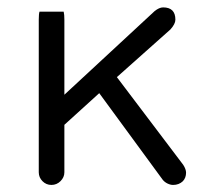

<svg xmlns="http://www.w3.org/2000/svg" viewBox="-20 -512 572 527"><path d="M88.4 -480Q86.4 -473.6 86.4 -458V-39.1Q86.4 -24.9 96.7 -14.6Q106.9 -4.4 121.1 -4.4Q135.7 -4.4 146.2 -14.9Q156.7 -25.4 156.7 -39.1V-169.4L252.4 -256.3L426.3 -19Q431.6 -12.2 439.7 -8.3Q447.8 -4.4 455.1 -4.4Q471.2 -4.4 481.9 -14.6Q490.7 -23.9 490.7 -38.1Q490.7 -47.4 482.9 -59.6L300.8 -300.3L447.8 -431.2Q461.4 -446.3 461.4 -458Q461.4 -491.7 427.7 -491.7Q417 -491.7 404.3 -481.4L156.7 -252V-458Q156.7 -472.2 154.8 -480Z"/></svg>

Font: YuPearl-ExtraLight
Style: ExtraLight
Weight: 200
Designer: Max Yao
Foundry: Max-Everyday
Version: Version 1.011; ttfautohint (v1.8.3)